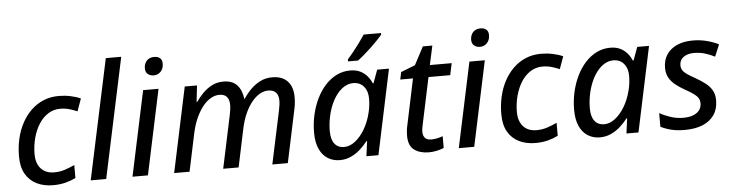

<svg xmlns="http://www.w3.org/2000/svg" viewBox="-47 -984 4623 1211"><g transform="rotate(-5 2264.5 -378.0)"><path d="M247.1 9.8Q188.5 9.8 143.3 -12.5Q98.1 -34.7 73 -78.9Q47.9 -123 47.9 -190.4Q47.9 -248 60.1 -301.3Q72.3 -354.5 96.2 -399.2Q120.1 -443.8 154.5 -477.3Q189 -510.7 233.2 -529.3Q277.3 -547.9 330.1 -547.9Q368.2 -547.9 403.8 -540.5Q439.5 -533.2 468.8 -520L440.4 -440.9Q418.5 -450.7 391.1 -458.7Q363.8 -466.8 332 -466.8Q290 -466.8 255.9 -444.8Q221.7 -422.9 197.5 -384.8Q173.3 -346.7 160.2 -297.6Q147 -248.5 147 -194.3Q147 -155.8 160.6 -127.9Q174.3 -100.1 199.7 -85.2Q225.1 -70.3 260.3 -70.3Q296.4 -70.3 327.9 -80.6Q359.4 -90.8 390.6 -105.5V-23.4Q361.8 -8.8 326.2 0.5Q290.5 9.8 247.1 9.8Z M485.4 0 647.5 -759.8H745.1L583.5 0Z M750 0 864.3 -538.1H961.9L847.7 0ZM939.9 -625Q917.5 -625 902.3 -637.2Q887.2 -649.4 887.2 -673.3Q887.2 -692.4 894.8 -707.8Q902.3 -723.1 916.7 -731.9Q931.2 -740.7 951.7 -740.7Q975.1 -740.7 988.5 -729.2Q1002 -717.8 1002 -694.3Q1002 -663.1 984.1 -644Q966.3 -625 939.9 -625Z M1013.7 0 1127.9 -538.1H1205.6L1193.8 -435.1H1198.2Q1216.8 -462.4 1241.9 -488Q1267.1 -513.7 1299.6 -530.8Q1332 -547.9 1373 -547.9Q1429.2 -547.9 1459 -515.9Q1488.8 -483.9 1495.1 -428.2H1498.5Q1518.1 -459 1545.2 -486.3Q1572.3 -513.7 1606.4 -530.8Q1640.6 -547.9 1681.6 -547.9Q1745.1 -547.9 1778.8 -512Q1812.5 -476.1 1812.5 -410.2Q1812.5 -388.2 1809.8 -367.2Q1807.1 -346.2 1801.8 -323.7L1733.4 0H1635.3L1706.1 -332.5Q1710.4 -353 1712.6 -368.9Q1714.8 -384.8 1714.8 -398.4Q1714.8 -430.7 1698.7 -448.7Q1682.6 -466.8 1648.9 -466.8Q1623 -466.8 1596.9 -452.1Q1570.8 -437.5 1546.9 -408.9Q1522.9 -380.4 1503.7 -338.1Q1484.4 -295.9 1472.7 -241.2L1421.9 0H1324.2L1394.5 -331.5Q1398.9 -352.5 1401.1 -368.4Q1403.3 -384.3 1403.3 -396Q1403.3 -429.7 1388.2 -448.2Q1373 -466.8 1339.4 -466.8Q1314 -466.8 1287.6 -452.4Q1261.2 -438 1237.1 -408.7Q1212.9 -379.4 1192.9 -335.9Q1172.9 -292.5 1160.6 -233.4L1111.3 0Z M2062.5 9.8Q2020 9.8 1986.6 -11Q1953.1 -31.7 1934.1 -73.2Q1915 -114.7 1915 -177.2Q1915 -234.9 1927.2 -289.1Q1939.5 -343.3 1962.2 -390.1Q1984.9 -437 2016.8 -472.4Q2048.8 -507.8 2089.1 -527.8Q2129.4 -547.9 2175.8 -547.9Q2211.9 -547.9 2238.3 -535.2Q2264.6 -522.5 2282.7 -501.2Q2300.8 -480 2311 -455.1H2315.9L2346.2 -538.1H2420.9L2307.1 0H2231L2243.7 -95.2H2239.7Q2218.3 -67.4 2191.4 -43.5Q2164.6 -19.5 2132.3 -4.9Q2100.1 9.8 2062.5 9.8ZM2096.7 -70.3Q2132.3 -70.3 2166.5 -96.9Q2200.7 -123.5 2227.3 -168.5Q2253.9 -213.4 2267.6 -268.6Q2274.4 -294.9 2276.9 -317.9Q2279.3 -340.8 2279.3 -362.3Q2279.3 -408.7 2254.9 -437.7Q2230.5 -466.8 2188 -466.8Q2158.2 -466.8 2131.8 -450.9Q2105.5 -435.1 2084 -407.2Q2062.5 -379.4 2047.1 -343Q2031.7 -306.6 2023.2 -264.2Q2014.6 -221.7 2014.6 -177.7Q2014.6 -125 2036.1 -97.7Q2057.6 -70.3 2096.7 -70.3ZM2167.5 -606V-618.2Q2185.1 -637.7 2205.6 -663.3Q2226.1 -689 2246.1 -716.3Q2266.1 -743.7 2280.8 -766.1H2390.6V-756.8Q2379.9 -743.2 2361.1 -723.4Q2342.3 -703.6 2319.3 -681.6Q2296.4 -659.7 2273.4 -639.9Q2250.5 -620.1 2231 -606Z M2626 9.8Q2569.8 9.8 2533.7 -16.4Q2497.6 -42.5 2497.6 -106.9Q2497.6 -121.6 2499.3 -138.4Q2501 -155.3 2505.4 -173.3L2566.4 -463.4H2485.8L2495.6 -509.8L2585.9 -545.4L2646 -659.2H2706.1L2679.7 -538.1H2817.9L2802.2 -463.4H2664.6L2603 -172.4Q2600.1 -160.2 2597.9 -146.7Q2595.7 -133.3 2595.7 -121.6Q2595.7 -98.6 2608.2 -84.2Q2620.6 -69.8 2647.9 -69.8Q2667 -69.8 2684.1 -73.5Q2701.2 -77.1 2721.2 -84V-9.8Q2706.1 -2.4 2679.4 3.7Q2652.8 9.8 2626 9.8Z M2815.9 0 2930.2 -538.1H3027.8L2913.6 0ZM3005.9 -625Q2983.4 -625 2968.3 -637.2Q2953.1 -649.4 2953.1 -673.3Q2953.1 -692.4 2960.7 -707.8Q2968.3 -723.1 2982.7 -731.9Q2997.1 -740.7 3017.6 -740.7Q3041 -740.7 3054.4 -729.2Q3067.9 -717.8 3067.9 -694.3Q3067.9 -663.1 3050 -644Q3032.2 -625 3005.9 -625Z M3300.8 9.8Q3242.2 9.8 3197 -12.5Q3151.9 -34.7 3126.7 -78.9Q3101.6 -123 3101.6 -190.4Q3101.6 -248 3113.8 -301.3Q3126 -354.5 3149.9 -399.2Q3173.8 -443.8 3208.3 -477.3Q3242.7 -510.7 3286.9 -529.3Q3331.1 -547.9 3383.8 -547.9Q3421.9 -547.9 3457.5 -540.5Q3493.2 -533.2 3522.5 -520L3494.1 -440.9Q3472.2 -450.7 3444.8 -458.7Q3417.5 -466.8 3385.7 -466.8Q3343.8 -466.8 3309.6 -444.8Q3275.4 -422.9 3251.2 -384.8Q3227.1 -346.7 3213.9 -297.6Q3200.7 -248.5 3200.7 -194.3Q3200.7 -155.8 3214.4 -127.9Q3228 -100.1 3253.4 -85.2Q3278.8 -70.3 3314 -70.3Q3350.1 -70.3 3381.6 -80.6Q3413.1 -90.8 3444.3 -105.5V-23.4Q3415.5 -8.8 3379.9 0.5Q3344.2 9.8 3300.8 9.8Z M3709 9.8Q3666.5 9.8 3633.1 -11Q3599.6 -31.7 3580.6 -73.2Q3561.5 -114.7 3561.5 -177.2Q3561.5 -234.9 3573.7 -289.1Q3585.9 -343.3 3608.6 -390.1Q3631.3 -437 3663.3 -472.4Q3695.3 -507.8 3735.6 -527.8Q3775.9 -547.9 3822.3 -547.9Q3858.4 -547.9 3884.8 -535.2Q3911.1 -522.5 3929.2 -501.2Q3947.3 -480 3957.5 -455.1H3962.4L3992.7 -538.1H4067.4L3953.6 0H3877.4L3890.1 -95.2H3886.2Q3864.7 -67.4 3837.9 -43.5Q3811 -19.5 3778.8 -4.9Q3746.6 9.8 3709 9.8ZM3743.2 -70.3Q3778.8 -70.3 3813 -96.9Q3847.2 -123.5 3873.8 -168.5Q3900.4 -213.4 3914.1 -268.6Q3920.9 -294.9 3923.3 -317.9Q3925.8 -340.8 3925.8 -362.3Q3925.8 -408.7 3901.4 -437.7Q3877 -466.8 3834.5 -466.8Q3804.7 -466.8 3778.3 -450.9Q3752 -435.1 3730.5 -407.2Q3709 -379.4 3693.6 -343Q3678.2 -306.6 3669.7 -264.2Q3661.1 -221.7 3661.1 -177.7Q3661.1 -125 3682.6 -97.7Q3704.1 -70.3 3743.2 -70.3Z M4247.6 9.8Q4197.8 9.8 4160.4 0.5Q4123 -8.8 4094.2 -23.9V-110.4Q4122.6 -93.8 4162.1 -80.6Q4201.7 -67.4 4243.7 -67.4Q4280.8 -67.4 4306.4 -77.4Q4332 -87.4 4345.7 -105.5Q4359.4 -123.5 4359.4 -148.4Q4359.4 -167.5 4351.1 -181.6Q4342.8 -195.8 4323 -210.2Q4303.2 -224.6 4269.5 -243.2Q4232.9 -263.7 4207.5 -284.9Q4182.1 -306.2 4168.9 -331.8Q4155.8 -357.4 4155.8 -391.6Q4155.8 -439.9 4179 -474.9Q4202.1 -509.8 4244.4 -528.8Q4286.6 -547.9 4343.8 -547.9Q4392.1 -547.9 4433.8 -536.9Q4475.6 -525.9 4508.3 -509.3L4476.6 -434.1Q4450.2 -447.8 4417.5 -458.3Q4384.8 -468.8 4344.7 -468.8Q4304.2 -468.8 4279.1 -450.2Q4253.9 -431.6 4253.9 -399.4Q4253.9 -382.3 4261.7 -368.7Q4269.5 -355 4288.6 -341.6Q4307.6 -328.1 4340.8 -310.1Q4374 -291 4400.9 -270.8Q4427.7 -250.5 4443.4 -224.1Q4459 -197.8 4459 -159.7Q4459 -105 4433.1 -67.1Q4407.2 -29.3 4359.9 -9.8Q4312.5 9.8 4247.6 9.8Z"/></g></svg>

Font: Open Sans Medium
Style: Italic
Weight: 500
Italic angle: -12°
Designer: Monotype Design Team
Foundry: Monotype Imaging Inc.
Version: Version 3.000